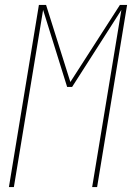

<svg xmlns="http://www.w3.org/2000/svg" viewBox="-20 -755 540 775"><path d="M16 0 137 -735H166L264 -424L464 -735H493L372 0H352L470 -715L271 -404H251L154 -715L36 0Z"/></svg>

Font: Iosevka Thin
Style: Italic
Weight: 100
Italic angle: -9°
Monospace: yes
Designer: Belleve Invis
Foundry: Belleve Invis
Version: Version 32.5.0; ttfautohint (v1.8.4)